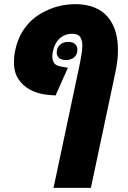

<svg xmlns="http://www.w3.org/2000/svg" viewBox="-20 -661 615 921"><path d="M236.8 240.2 355.5 -319.8Q364.7 -362.8 369.9 -393.1Q375 -423.3 375 -442.9Q375 -465.8 365.2 -482.4Q355.5 -499 325.7 -499Q308.6 -499 293.5 -493.2Q278.3 -487.3 268.1 -478.5Q258.3 -469.7 250.2 -457Q242.2 -444.3 237.3 -428.7Q234.4 -418.9 232.7 -408.9Q231 -398.9 231 -389.6Q231 -377.9 234.1 -369.6Q237.3 -361.3 241.7 -356Q246.6 -350.1 256.1 -346.2Q265.6 -342.3 278.8 -340.8L305.7 -335.9L246.6 -203.1L208 -206.1Q160.6 -210.9 124.3 -230.7Q87.9 -250.5 67.4 -283Q46.9 -315.4 46.9 -359.4Q46.9 -371.1 47.9 -385.5Q48.8 -399.9 53.7 -422.4Q67.4 -486.8 104.7 -534.2Q142.1 -581.5 198.2 -607.9Q231.4 -624.5 268.1 -632.8Q304.7 -641.1 342.8 -641.1Q392.6 -641.1 432.4 -625.2Q472.2 -609.4 498 -578.6Q523.9 -546.4 534.9 -507.1Q545.9 -467.8 545.9 -420.9Q545.9 -371.1 533.2 -312.5L416 240.2ZM296.4 -373Q273.9 -373 262.9 -383.3Q252 -393.6 252 -407.7Q252 -431.6 267.3 -445.8Q282.7 -460 307.1 -460Q329.6 -460 340.3 -449.5Q351.1 -439 351.1 -423.3Q351.1 -398.4 335.4 -385.7Q319.8 -373 296.4 -373Z"/></svg>

Font: Open Sans SemiCondensed ExtraBold
Style: Italic
Weight: 800
Width: 4
Italic angle: -12°
Designer: Monotype Design Team
Foundry: Monotype Imaging Inc.
Version: Version 3.003